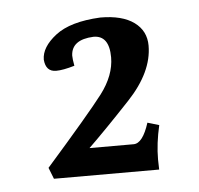

<svg xmlns="http://www.w3.org/2000/svg" viewBox="-35 -779 392 379"><g transform="rotate(-5 161.5 -589.5)"><path d="M266.1 -434.6H57.6L48.8 -457Q136.2 -556.2 163.6 -592Q190.9 -627.9 190.9 -663.6Q190.9 -707 159.7 -707Q116.2 -705.1 114.7 -673.8Q114.7 -666.5 117.2 -653.3Q94.2 -646.5 80.6 -646.5Q60.1 -646.5 58.1 -670.4Q58.1 -695.3 87.4 -718Q116.7 -740.7 176.3 -743.7Q219.7 -743.7 243.2 -726.6Q266.6 -709.5 266.6 -680.2Q266.6 -627.9 216.8 -575Q167 -522 132.8 -488.8H220.2Q238.3 -488.8 251 -528.8L273.9 -522Q265.6 -486.3 265.6 -454.6Z"/></g></svg>

Font: Kelvinch
Style: Bold
Weight: 700
Designer: Paul James Miller
Foundry: High-Logic / Made with FontCreator
Version: Version 3.501;March 28, 2021;FontCreator 13.0.0.2683 64-bit